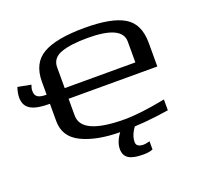

<svg xmlns="http://www.w3.org/2000/svg" viewBox="-142 -821 1222 1167"><g transform="rotate(-20 469.0 -237.0)"><path d="M855 -288V-441C855 -523 828 -580 774 -612C721 -644 636 -660 520 -660C396 -660 305 -643 249 -610C192 -577 164 -520 164 -441V-186C164 -118 196 -68 261 -37C325 -6 409 10 513 10C615 10 719 1 824 -16V-86C717 -65 629 -54 560 -54C374 -54 281 -96 281 -179V-288ZM738 -357H281V-492C281 -531 302 -559 344 -574C386 -589 444 -596 516 -596C664 -596 738 -561 738 -492ZM90 -407C90 -420 93 -433 98 -446L13 -462C5 -438 1 -416 1 -397C1 -320 62 -298 164 -298V-357C114 -357 90 -369 90 -407ZM593 186C617 186 638 183 655 176V123C636 128 623 130 616 130C584 130 568 119 568 97C568 66 581 33 608 0H514C484 37 469 73 469 106C469 167 514 186 593 186Z"/></g></svg>

Font: Gamestation Extended
Style: Regular
Weight: 400
Width: 7
Designer: Jonas Hecksher
Foundry: Jonas Hecksher, Playtypeª, e-types AS
Version: Version 1.003